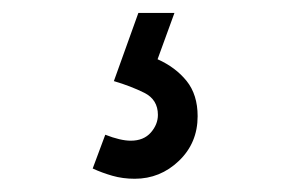

<svg xmlns="http://www.w3.org/2000/svg" viewBox="-20 -30 437 290"><path d="M183.5 240Q165.5 240 149.8 235.5Q134 231 120 224.5L139 173.5Q162 182.5 177.5 182.5Q197 182.5 207.8 170.2Q218.5 158 218.5 143.5Q218.5 120.5 198 110.2Q177.5 100 152 92.5L189 -10.5H243.5L218 59.5Q245 71.5 261.8 92.2Q278.5 113 278.5 145.5Q278.5 186 250.2 213Q222 240 183.5 240Z"/></svg>

Font: Manrope ExtraLight
Style: Regular
Weight: 400
Version: Version 4.504